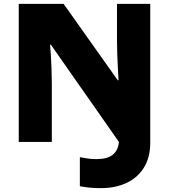

<svg xmlns="http://www.w3.org/2000/svg" viewBox="-20 -827 874 993"><path d="M502 146Q466 146 439 143Q412 140 393 136V-14Q412 -11 432 -7.5Q452 -4 477 -4Q535 -4 563 -26.5Q591 -49 595 -93L243 -596H239Q241 -577 243 -543Q245 -509 246.5 -469.5Q248 -430 248 -393V-93H77V-807H309L589 -412H593Q592 -431 590 -467Q588 -503 586.5 -544Q585 -585 585 -618V-807H757V-89Q757 -13 724.5 39.5Q692 92 634.5 119Q577 146 502 146Z"/></svg>

Font: Noto Sans Kannada UI Black
Style: Regular
Weight: 900
Designer: Jelle Bosma - Monotype Design Team
Foundry: Monotype Imaging Inc.
Version: Version 2.005; ttfautohint (v1.8.4.7-5d5b)